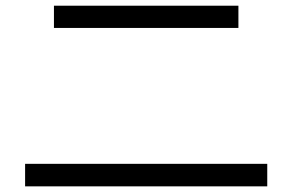

<svg xmlns="http://www.w3.org/2000/svg" viewBox="-20 -701 1040 683"><path d="M69.3 -38.1V-118.2H930.7V-38.1ZM171.9 -601.6V-680.7H828.1V-601.6Z"/></svg>

Font: GenEi M Gothic v2 Regular
Style: Regular
Weight: 400
Version: Version 2.0